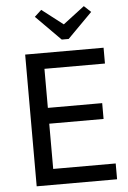

<svg xmlns="http://www.w3.org/2000/svg" viewBox="-62 -983 683 1028"><g transform="rotate(-5 280.0 -469.5)"><path d="M162.1 -904.8 199.2 -939 313 -851.1 428.2 -939 464.8 -904.8 332 -771H294.9ZM189 -413.1H481V-328.1H189V-85H524.9V0H92.8V-708H514.2V-623H189Z"/></g></svg>

Font: Sarala
Style: Regular
Weight: 400
Designer: Andres Torresi
Foundry: Huerta Tipografica
Version: Version 1.004;PS 001.003;hotconv 1.0.70;makeotf.lib2.5.58329